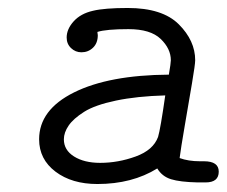

<svg xmlns="http://www.w3.org/2000/svg" viewBox="-20 -457 568 481"><path d="M78 -108Q78 -182 165.5 -225.5Q253 -269 403 -270Q408 -299 408 -306Q408 -335 382.5 -359.5Q357 -384 302 -384Q246 -384 224 -377Q224 -375 224.5 -372.5Q225 -370 225 -369Q225 -349 213 -337.5Q201 -326 184 -326Q169 -326 158 -336.5Q147 -347 147 -363Q147 -384 164.5 -403.5Q182 -423 213 -430Q242 -437 300 -437Q387 -437 428 -396Q469 -355 469 -306Q469 -296 461 -248.5Q453 -201 443 -143Q433 -85 430 -61Q452 -53 481 -53H491Q528 -53 528 -27Q528 0 495 0H475Q431 -1 408.5 -8Q386 -15 374 -35Q311 4 224 4Q160 4 119 -27Q78 -58 78 -108ZM140 -108Q140 -81 165.5 -65Q191 -49 231 -49Q276 -49 320 -65Q364 -81 376 -114Q382 -134 394 -218Q323 -216 270.5 -205Q218 -194 191 -177Q164 -160 152 -142.5Q140 -125 140 -108Z"/></svg>

Font: CMU Typewriter Text
Style: LightOblique
Weight: 200
Italic angle: -9.46001°
Version: Version 0.7.0